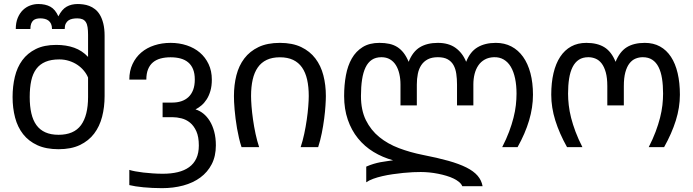

<svg xmlns="http://www.w3.org/2000/svg" viewBox="-20 -747 3517 975"><path d="M511.2 -259.3Q511.2 -203.1 498.5 -154.1Q485.8 -105 458 -68.4Q430.2 -31.7 385.7 -10.5Q341.3 10.7 277.3 10.7Q213.9 10.7 169.4 -9.8Q125 -30.3 97.2 -65.9Q69.3 -101.6 56.6 -149.9Q43.9 -198.2 43.9 -254.4Q43.9 -308.6 55.4 -356.9Q66.9 -405.3 93.3 -441.2Q119.6 -477.1 161.9 -498Q204.1 -519 265.6 -519Q316.4 -519 356.7 -504.6Q397 -490.2 427.2 -458V-569.8Q427.2 -592.3 424.8 -608.4Q422.4 -624.5 416 -634.5Q409.7 -644.5 398.9 -649.2Q388.2 -653.8 372.1 -653.8Q359.9 -653.8 348.4 -651.6Q336.9 -649.4 328.1 -643.6Q319.3 -637.7 314 -627.2Q308.6 -616.7 308.6 -599.6H244.1Q244.1 -615.2 239.3 -625.7Q234.4 -636.2 226.3 -642.3Q218.3 -648.4 207.5 -651.1Q196.8 -653.8 184.6 -653.8Q174.8 -653.8 165.5 -651.6Q156.2 -649.4 149.4 -643.6Q142.6 -637.7 138.4 -627Q134.3 -616.2 134.3 -599.6H60.1Q60.1 -632.3 70.1 -656.2Q80.1 -680.2 96.2 -695.8Q112.3 -711.4 132.8 -719Q153.3 -726.6 174.3 -726.6Q210.9 -726.6 235.8 -712.9Q260.7 -699.2 276.4 -664.1Q294.4 -699.7 318.4 -713.1Q342.3 -726.6 375 -726.6Q387.7 -726.6 402.8 -724.6Q418 -722.7 433.1 -717Q448.2 -711.4 462.4 -700.4Q476.6 -689.5 487.3 -671.6Q498 -653.8 504.6 -627.4Q511.2 -601.1 511.2 -564.5ZM427.2 -353Q419.9 -371.1 406 -387.9Q392.1 -404.8 373.3 -417.5Q354.5 -430.2 331.1 -437.7Q307.6 -445.3 281.2 -445.3Q239.7 -445.3 210.9 -433.1Q182.1 -420.9 164.3 -397Q146.5 -373 138.7 -337.4Q130.9 -301.8 130.9 -254.4Q130.9 -207.5 139.2 -171.6Q147.5 -135.7 165 -111.6Q182.6 -87.4 210.4 -75Q238.3 -62.5 277.3 -62.5Q355.5 -62.5 391.4 -111.6Q427.2 -160.6 427.2 -254.4Z M989.7 -8.3Q989.7 -52.2 977.1 -80.3Q964.4 -108.4 944.8 -124.3Q925.3 -140.1 901.6 -146Q877.9 -151.9 856.4 -151.9H805.7V-226.1H855Q879.9 -226.1 900.6 -232.9Q921.4 -239.7 936.8 -253.9Q952.1 -268.1 960.7 -290.3Q969.2 -312.5 969.2 -343.3Q969.2 -374 960.4 -395.5Q951.7 -417 935.5 -430.4Q919.4 -443.8 896.7 -450Q874 -456.1 846.2 -456.1Q818.4 -456.1 795.7 -450Q772.9 -443.8 756.8 -430.4Q740.7 -417 731.9 -395.3Q723.1 -373.5 723.1 -342.8H636.7Q636.7 -387.2 653.1 -421.9Q669.4 -456.5 697.5 -480.5Q725.6 -504.4 763.9 -516.8Q802.2 -529.3 846.2 -529.3Q890.1 -529.3 928.5 -516.6Q966.8 -503.9 994.9 -480Q1022.9 -456.1 1039.3 -421.4Q1055.7 -386.7 1055.7 -342.8Q1055.7 -310.5 1048.6 -285.9Q1041.5 -261.2 1029.8 -242.9Q1018.1 -224.6 1003.2 -211.9Q988.3 -199.2 972.7 -191.4Q993.2 -185.5 1012 -170.7Q1030.8 -155.8 1045.2 -132.6Q1059.6 -109.4 1067.9 -78.1Q1076.2 -46.9 1076.2 -8.8Q1076.2 45.9 1055.2 86.7Q1034.2 127.4 997.3 154.5Q960.4 181.6 910.4 195.1Q860.4 208.5 802.7 208.5Q777.8 208.5 753.9 207.3Q730 206.1 708.5 204.1Q687 202.1 668.7 199.2Q650.4 196.3 636.7 192.9V115.7Q648.4 119.6 666.7 123Q685.1 126.5 707.8 129.2Q730.5 131.8 755.9 133.5Q781.2 135.3 807.1 135.3Q849.1 135.3 882.8 127.2Q916.5 119.1 940.4 101.8Q964.4 84.5 977.1 57.1Q989.7 29.8 989.7 -8.3Z M1254.9 -259.3Q1254.9 -238.8 1257.3 -207Q1259.8 -175.3 1264.9 -139.4Q1270 -103.5 1277.8 -67.1Q1285.6 -30.8 1295.9 0H1206.5Q1199.2 -22 1193.6 -46.4Q1188 -70.8 1183.6 -95.5Q1179.2 -120.1 1176.3 -144.3Q1173.3 -168.5 1171.4 -189.9Q1169.4 -211.4 1168.7 -229.2Q1168 -247.1 1168 -259.3Q1168 -315.4 1180.4 -364.5Q1192.9 -413.6 1220.7 -450.2Q1248.5 -486.8 1293 -508.1Q1337.4 -529.3 1401.4 -529.3Q1464.8 -529.3 1509.3 -508.1Q1553.7 -486.8 1581.5 -450.2Q1609.4 -413.6 1622.1 -364.5Q1634.8 -315.4 1634.8 -259.3Q1634.8 -241.2 1632.8 -210.7Q1630.9 -180.2 1626.2 -144.3Q1621.6 -108.4 1614 -70.6Q1606.4 -32.7 1595.7 0H1506.8Q1517.1 -30.8 1524.9 -67.1Q1532.7 -103.5 1537.8 -139.4Q1543 -175.3 1545.4 -207Q1547.9 -238.8 1547.9 -259.3Q1547.9 -306.2 1539.6 -342.8Q1531.2 -379.4 1513.7 -404.5Q1496.1 -429.7 1468.3 -442.9Q1440.4 -456.1 1401.4 -456.1Q1362.3 -456.1 1334.5 -442.9Q1306.6 -429.7 1289.1 -404.5Q1271.5 -379.4 1263.2 -342.8Q1254.9 -306.2 1254.9 -259.3Z M2300.8 -317.9Q2300.8 -346.7 2297.1 -372.1Q2293.5 -397.5 2283 -416.3Q2272.5 -435.1 2253.4 -445.8Q2234.4 -456.5 2203.6 -456.5Q2172.9 -456.5 2152.3 -445.8Q2131.8 -435.1 2119.4 -416.3Q2106.9 -397.5 2101.8 -372.1Q2096.7 -346.7 2096.7 -317.9V-211.9H2013.7V-317.9Q2013.7 -346.7 2007.8 -372.1Q2002 -397.5 1990.2 -416.3Q1978.5 -435.1 1960.2 -445.8Q1941.9 -456.5 1917 -456.5Q1888.2 -456.5 1868.4 -443.4Q1848.6 -430.2 1836.4 -404.8Q1824.2 -379.4 1818.6 -342.8Q1813 -306.2 1813 -259.3Q1813 -187.5 1838.1 -136.7Q1863.3 -85.9 1906.2 -51Q1949.2 -16.1 2006.1 5.4Q2063 26.9 2127 39.6Q2202.1 54.2 2256.8 69.6Q2311.5 85 2348.4 103.5Q2385.3 122.1 2405.3 145.3Q2425.3 168.5 2430.7 198.7H2327.6Q2323.2 187.5 2311.8 177.7Q2300.3 168 2283.9 159.9Q2267.6 151.9 2247.1 145.8Q2226.6 139.6 2204.6 135.3Q2182.6 130.9 2160.2 128.7Q2137.7 126.5 2116.7 126.5Q2100.1 126.5 2076.9 127.4Q2053.7 128.4 2027.6 131.1Q2001.5 133.8 1974.1 137.7Q1946.8 141.6 1921.4 147.5Q1896 153.3 1874.8 161.1Q1853.5 168.9 1839.8 178.7V99.1Q1859.9 90.3 1877.2 85.2Q1894.5 80.1 1910.6 76.9Q1926.8 73.7 1942.6 71.8Q1958.5 69.8 1976.1 66.9Q1922.4 52.2 1876.7 24.4Q1831.1 -3.4 1797.9 -44.4Q1764.6 -85.4 1746.1 -139.4Q1727.5 -193.4 1727.5 -259.3Q1727.5 -315.4 1736.6 -364.5Q1745.6 -413.6 1766.6 -450.2Q1787.6 -486.8 1822 -508.1Q1856.4 -529.3 1906.7 -529.3Q1934.6 -529.3 1957 -524.4Q1979.5 -519.5 1997.6 -508.1Q2015.6 -496.6 2029.8 -478.3Q2043.9 -460 2055.2 -433.1Q2075.7 -484.9 2112.3 -507.1Q2148.9 -529.3 2203.6 -529.3Q2258.3 -529.3 2293.7 -503.7Q2329.1 -478 2347.2 -433.1Q2367.2 -484.4 2405 -506.8Q2442.9 -529.3 2498 -529.3Q2542 -529.3 2576.9 -511Q2611.8 -492.7 2636.2 -458.5Q2660.6 -424.3 2673.6 -375.5Q2686.5 -326.7 2686.5 -266.1Q2686.5 -201.2 2666.7 -135Q2647 -68.8 2608.4 0H2530.3Q2551.3 -41 2565.2 -78.1Q2579.1 -115.2 2587.6 -148.9Q2596.2 -182.6 2599.6 -213.1Q2603 -243.7 2603 -271.5Q2603 -314 2595.7 -348.6Q2588.4 -383.3 2574 -407.7Q2559.6 -432.1 2537.8 -444.8Q2516.1 -457.5 2487.8 -456.5Q2461.4 -455.6 2441.7 -444.6Q2421.9 -433.6 2409.2 -415Q2396.5 -396.5 2390.1 -371.6Q2383.8 -346.7 2383.8 -317.9V-211.9H2300.8Z M3147.9 -211.9H3064V-309.6Q3064 -351.6 3056.2 -379.6Q3048.3 -407.7 3035.2 -424.8Q3022 -441.9 3004.4 -449.2Q2986.8 -456.5 2967.8 -456.5Q2939 -456.5 2919.4 -443.6Q2899.9 -430.7 2887.7 -406.5Q2875.5 -382.3 2870.1 -348.1Q2864.7 -314 2864.7 -271.5Q2864.7 -243.7 2868.2 -213.1Q2871.6 -182.6 2880.1 -148.9Q2888.7 -115.2 2902.6 -78.1Q2916.5 -41 2937.5 0H2859.4Q2820.8 -68.8 2800 -135Q2779.3 -201.2 2779.3 -266.1Q2779.3 -327.1 2790.8 -375.7Q2802.2 -424.3 2824.7 -458.5Q2847.2 -492.7 2880.4 -511Q2913.6 -529.3 2957.5 -529.3Q3013.2 -529.3 3049.1 -507.1Q3085 -484.9 3106 -433.1Q3127 -484.9 3162.8 -507.1Q3198.7 -529.3 3254.4 -529.3Q3298.3 -529.3 3331.5 -511Q3364.7 -492.7 3387.2 -458.5Q3409.7 -424.3 3421.1 -375.7Q3432.6 -327.1 3432.6 -266.1Q3432.6 -201.2 3411.9 -135Q3391.1 -68.8 3352.5 0H3274.4Q3295.4 -41 3309.3 -78.1Q3323.2 -115.2 3331.8 -148.9Q3340.3 -182.6 3343.8 -213.1Q3347.2 -243.7 3347.2 -271.5Q3347.2 -314 3341.8 -348.1Q3336.4 -382.3 3324.2 -406.5Q3312 -430.7 3292.2 -443.6Q3272.5 -456.5 3244.1 -456.5Q3224.6 -456.5 3207 -449.2Q3189.5 -441.9 3176.3 -424.8Q3163.1 -407.7 3155.5 -379.6Q3147.9 -351.6 3147.9 -309.6Z"/></svg>

Font: Arian AMU
Style: Regular
Weight: 400
Designer: Ruben Hakobyan (Tarumian)
Foundry: Ruben Hakobyan (Tarumian)
Version: Version 4.003